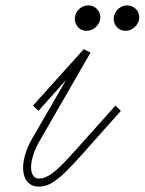

<svg xmlns="http://www.w3.org/2000/svg" viewBox="-20 -683 539 715"><path d="M125 12C186 12 234 -50 372 -205L430 -270L410 -290L344 -216C223 -82 175 -18 125 -18C88 -18 83 -81 128 -159L317 -487L292 -500L103 -290L123 -270L226 -385L101 -169C47 -77 56 12 125 12ZM269 -643C253 -622 255 -592 277 -576C297 -562 326 -567 343 -589C360 -610 356 -639 336 -654C315 -669 286 -665 269 -643ZM414 -643C398 -622 400 -592 422 -576C442 -562 471 -567 488 -589C505 -610 501 -639 481 -654C460 -669 431 -665 414 -643Z"/></svg>

Font: Louise
Style: Regular
Weight: 400
Designer: Ange Degheest & Luna Delabre & Camille Depalle
Foundry: Velvetyne Type Foundry
Version: Version 1.000;FEAKit 1.0